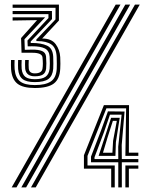

<svg xmlns="http://www.w3.org/2000/svg" viewBox="-20 -820 647 840"><path d="M132.2 -435Q80.2 -435 56.1 -454Q32 -473 28.5 -516.8Q28 -525 27.9 -535.1Q27.8 -545.2 28.2 -557.5H43.8Q42.8 -534.2 44 -517.5Q47 -480.8 67.5 -464.2Q88 -447.8 132.2 -447.8Q178.8 -447.8 202.2 -463.5Q225.8 -479.2 228.2 -518.8Q229.2 -537 228 -569.8Q226.2 -610.8 204.6 -625.5Q183 -640.2 144.2 -640.2H139.2L139 -647L222.8 -735L223 -786H35.2V-800H237.8V-730.2L164.5 -651.5Q205.5 -651.5 223.6 -626.8Q241.8 -602 243.5 -569.8Q244.2 -551.8 244.2 -541Q244.2 -530.2 243.5 -519Q241.2 -474 215.4 -454.5Q189.5 -435 132.2 -435ZM132.2 -460.8Q96 -460.8 78.9 -474Q61.8 -487.2 59.2 -518.2Q58.8 -524.2 58.8 -535.1Q58.8 -546 59.2 -557.5H74.8Q73.5 -534.2 74.8 -518.5Q77.2 -495 90.5 -484.2Q103.8 -473.5 132.2 -473.5Q164 -473.5 179.2 -484.1Q194.5 -494.8 197.2 -519.5Q199 -540.2 197.2 -572.2Q195.5 -598.5 176 -608.1Q156.5 -617.8 120.2 -617.5L101.2 -617.2L100.2 -642.8L192 -741.2V-758.2H35.2V-772H207.2L207.5 -736.5L114.2 -638.2L114.5 -632H120.5Q160.2 -632 185.5 -620.5Q210.8 -609 212.8 -572Q214 -539.8 212.8 -518.8Q210.2 -488.2 191.9 -474.5Q173.5 -460.8 132.2 -460.8ZM132.2 -486.2Q94.8 -486.2 90.2 -518.8Q89.5 -528 89.6 -538Q89.8 -548 90 -557.5H105.8Q104.5 -535 105.8 -520Q108 -499 132.2 -499Q162.2 -499 165.8 -519.2Q169.2 -538.8 165.8 -569.5Q163 -589.5 120.2 -589.2H74.2L72.2 -653.5L142.2 -732L35.2 -730.2V-744.2H177.5L87 -648.2L88.5 -602L120.2 -602.8Q148.8 -603.2 164.2 -596.6Q179.8 -590 181.5 -572.5Q184 -540.2 181.8 -519.5Q179.2 -501.2 167.5 -493.8Q155.8 -486.2 132.2 -486.2ZM73.2 0 528.2 -800H549.5L94.2 0ZM31 0 486.2 -800H507.2L52 0ZM115.5 0 570.5 -800H591.5L136.2 0ZM466.5 0V-82.2H347.2V-140.8L434.5 -360H544.5L543.8 -152H585.2V-138.2H528.5L531.8 -346H445.5L362.8 -137.8V-96.2H482V0ZM497.5 0V-110.2H378.2V-135L422.8 -251.2L452.2 -332.8L525 -332L512.5 -185.8L513 -124H585.2V-110.2H513V0ZM393.5 -124H497.5L497.2 -177.8L512 -318.2H461L435 -242L393.5 -132ZM411.5 -138.2 443.8 -236.5 466 -304.5H503.8L487 -198L485 -138.2ZM430.5 -151.8H471.8L474.8 -204L491 -291.2H473.8L450.2 -217.5ZM528.5 0V-96.2H585.2V-82.2H543.8V0Z"/></svg>

Font: Big Shoulders Inline Display
Style: Bold
Weight: 700
Designer: Patric King
Foundry: XO Type Co
Version: Version 1.000